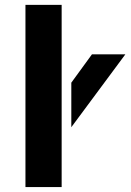

<svg xmlns="http://www.w3.org/2000/svg" viewBox="-20 -757 530 777"><path d="M487.3 -537.1 268.6 -242.2V-422.4L352.1 -537.1ZM83 0V-737.3H229.5V0Z"/></svg>

Font: Newest Shape
Style: Bold
Weight: 700
Designer: Wojciech Kalinowski "wmk69" (wmk69@o2.pl)
Foundry: Wojciech Kalinowski "wmk69" (wmk69@o2.pl)
Version: Version 1.0.0; 2022-02-24